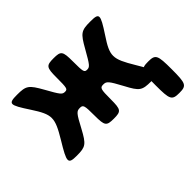

<svg xmlns="http://www.w3.org/2000/svg" viewBox="-145 -771 1187 1187"><g transform="rotate(-45 448.5 -177.0)"><path d="M615 -98C662 -9 675 0 754 0C833 0 833 -13 757 -140C681 -267 680 -291 755 -404C829 -517 828 -528 749 -528C670 -528 657 -519 607 -430C556 -340 549 -331 525 -331C501 -331 499 -340 499 -430C499 -519 492 -528 428 -528C364 -528 357 -519 357 -430C357 -340 355 -331 332 -331C308 -331 301 -340 251 -430C201 -519 188 -528 109 -528C29 -528 29 -516 104 -402C178 -288 178 -263 103 -138C27 -13 27 0 104 0C181 0 194 -9 242 -98C289 -187 297 -196 326 -196C354 -196 357 -187 357 -98C357 -9 364 0 428 0C492 0 499 -9 499 -98C499 -187 502 -196 531 -196C559 -196 567 -187 615 -98ZM897 37C897 -87 891 -100 827 -100C762 -100 756 -87 756 37C756 161 762 174 827 174C891 174 897 161 897 37Z"/></g></svg>

Font: Asimov Print
Style: A
Weight: 500
Designer: Google
Version: Version 2.000980: 2014